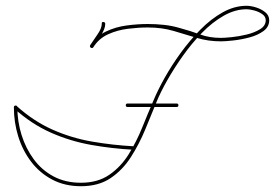

<svg xmlns="http://www.w3.org/2000/svg" viewBox="-20 -638 951 664"><path d="M337 -562Q343 -562 344 -556Q344 -538 328.5 -515Q313 -492 303 -475Q303 -475 303 -475Q303 -475 303 -475Q300 -470 295 -473Q289 -476 292 -482Q301 -496 316.5 -518Q332 -540 332 -556Q331 -562 337 -562ZM303 -475Q299 -470 294 -473Q289 -477 293 -482Q313 -513 346.5 -529Q380 -545 418.5 -550Q457 -555 491 -555Q519 -555 547 -552Q575 -549 602 -541Q639 -531 671.5 -519Q704 -507 744 -507Q756 -507 781 -509.5Q806 -512 833 -518.5Q860 -525 879.5 -537Q899 -549 899 -568Q899 -581 886.5 -589.5Q874 -598 858.5 -602Q843 -606 833 -606Q793 -606 753.5 -583.5Q714 -561 678.5 -524.5Q643 -488 612.5 -445Q582 -402 558.5 -360.5Q535 -319 522 -287Q503 -240 482 -189.5Q461 -139 432.5 -94.5Q404 -50 362.5 -22Q321 6 260 6Q204 6 160.5 -17Q117 -40 87.5 -79Q58 -118 43 -166.5Q28 -215 28 -267Q28 -273 34 -273Q40 -273 40 -267Q40 -218 54.5 -171.5Q69 -125 96.5 -87.5Q124 -50 165 -28Q206 -6 260 -6Q318 -6 358 -33.5Q398 -61 425 -104.5Q452 -148 472 -197.5Q492 -247 511 -291Q525 -325 549 -368Q573 -411 604.5 -454.5Q636 -498 673 -535.5Q710 -573 750.5 -595.5Q791 -618 833 -618Q847 -618 865 -612.5Q883 -607 897 -596Q911 -585 911 -568Q911 -545 891 -530.5Q871 -516 842.5 -508.5Q814 -501 786.5 -498Q759 -495 744 -495Q700 -495 660.5 -507Q621 -519 580.5 -531Q540 -543 491 -543Q459 -543 422.5 -538.5Q386 -534 354 -519.5Q322 -505 303 -475Q303 -475 303 -475Q303 -475 303 -475ZM30 -262Q26 -266 30 -271Q34 -275 38 -271Q96 -219 161 -190Q226 -161 297.5 -148.5Q369 -136 444 -132Q444 -132 444 -132Q444 -132 444 -132Q450 -132 450 -126Q450 -120 444 -120Q367 -124 294.5 -137Q222 -150 155.5 -179.5Q89 -209 30 -262Q30 -262 30 -262Q30 -262 30 -262ZM421 -268Q415 -268 415 -274Q415 -280 421 -280Q463 -280 505.5 -280Q548 -280 591 -280Q591 -280 591 -280Q591 -280 591 -280Q597 -280 597 -274Q597 -268 591 -268Q548 -268 505.5 -268Q463 -268 421 -268Q421 -268 421 -268Q421 -268 421 -268Z"/></svg>

Font: FRB American Cursive Guidelines Arrows Thin
Style: Italic
Weight: 100
Italic angle: -25°
Version: Version 2.0;Modular Font Editor K font №1